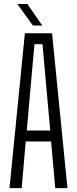

<svg xmlns="http://www.w3.org/2000/svg" viewBox="-20 -972 398 992"><path d="M29 0 108.5 -800H249L328.5 0H265.5L244 -241H113L92 0ZM118.5 -297.5H239.5L224.5 -464.5L199.5 -743.5H158L133 -464ZM150 -840 69.5 -951.5H121.5L198.5 -840Z"/></svg>

Font: Big Shoulders Text Thin Light
Style: Regular
Weight: 300
Version: Version 2.002